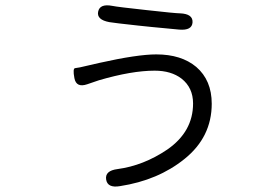

<svg xmlns="http://www.w3.org/2000/svg" viewBox="-20 -646 1040 720"><path d="M430 52Q383 60 378 27Q373 -6 421 -12Q518 -25 607 -85Q704 -152 704 -258Q704 -317 661 -351Q622 -381 560 -381Q474 -381 351 -345Q329 -338 307 -330Q266 -316 259 -353Q252 -390 262 -390.5Q272 -391 313 -401L352 -410Q495 -442 566 -442Q660 -442 716 -395Q774 -345 774 -257Q774 -132 672 -50Q573 30 430 52ZM702 -562Q700 -531 652 -535L547 -545Q523 -547 499 -550Q407 -560 390 -563Q342 -572 348 -602Q354 -633 401 -624Q420 -620 531 -608Q638 -596 655 -596Q704 -594 702 -562Z"/></svg>

Font: Resource Han Rounded JP Normal
Style: Regular
Weight: 350
Designer: Cyano Hao (round all glyphs); Ryoko NISHIZUKA 西塚涼子 (kana, bopomofo & ideographs); Paul D. Hunt (Latin, Greek & Cyrillic)
Foundry: Cyano Hao
Version: 0.990